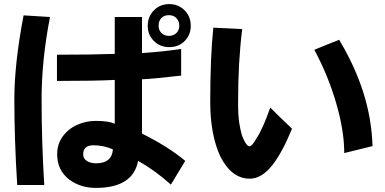

<svg xmlns="http://www.w3.org/2000/svg" viewBox="-20 -778 1880 937"><path d="M806 -548Q761 -548 731 -578Q701 -608 701 -652Q701 -697 731 -727.5Q761 -758 806 -758Q851 -758 881 -727.5Q911 -697 911 -652Q911 -608 881.5 -578Q852 -548 806 -548ZM855 -652Q855 -675 841 -689.5Q827 -704 804 -704Q781 -704 767.5 -690Q754 -676 754 -652Q754 -631 768 -617Q782 -603 804 -603Q827 -603 841 -617Q855 -631 855 -652ZM64 125Q50 -96 50 -295Q50 -466 95 -703L224 -695Q183 -484 183 -295Q183 -83 196 125ZM814 123Q739 55 654 7Q629 139 448 139Q373 139 319 99Q259 54 259 -25Q259 -75 286 -112Q313 -149 356 -168.5Q399 -188 448 -188Q511 -188 540 -174V-388Q452 -383 258 -383V-511Q425 -511 540 -515V-695H673V-519Q777 -526 864 -539V-409Q733 -394 673 -391V-126Q800 -63 884 7ZM436 -69Q386 -69 386 -25Q386 -3 405 8Q424 19 448 19Q526 19 531 -49Q486 -69 436 -69Z M1405 -150Q1361 -41 1313 23Q1259 94 1199 94Q1110 94 1055 -15Q1006 -121 1006 -280Q1006 -498 1021 -643L1162 -636Q1142 -477 1142 -281V-259Q1142 -177 1161 -120L1153 -139Q1178 -64 1198 -64Q1210 -64 1233 -105Q1262 -148 1299 -253Q1351 -201 1405 -150ZM1660 -31Q1660 -139 1621 -273.5Q1582 -408 1514 -535Q1549 -549 1575 -560L1635 -584Q1713 -454 1753.5 -325.5Q1794 -197 1798 -65Q1706 -43 1660 -31Z"/></svg>

Font: BM Euljiro oraeorae
Style: Regular
Weight: 400
Designer: Bongjin Kim; Bomjun Kim; Myungsoo Han; Hyesun Chae; Mikyoung Jeong; Wujin Sim; Minjae Kang; Suwha Jang;
Foundry: Sandoll Inc.
Version: Version 1.000;hotconv 1.0.109;makeexe 2.5.65596